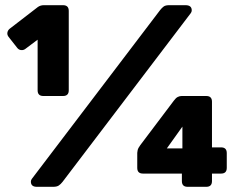

<svg xmlns="http://www.w3.org/2000/svg" viewBox="-20 -720 915 740"><path d="M147 -350Q125 -350 125 -372V-567L77 -531Q70 -526 61 -527Q52 -528 46 -536L13 -578Q7 -586 8.5 -594.5Q10 -603 17 -609L126 -693Q136 -700 149 -700H223Q245 -700 245 -678V-372Q245 -350 223 -350ZM122 0Q99 0 99 -20Q99 -26 103 -31L597 -681Q604 -690 611 -695Q618 -700 632 -700H695Q719 -700 719 -680Q719 -674 715 -669L221 -19Q214 -10 206.5 -5Q199 0 185 0ZM703 0Q681 0 681 -22V-51H531Q509 -51 509 -73V-131Q509 -133 510.5 -141Q512 -149 521 -161L650 -332Q658 -343 665.5 -346.5Q673 -350 680 -350H775Q797 -350 797 -328V-152H832Q854 -152 854 -130V-73Q854 -51 832 -51H797V-22Q797 0 775 0ZM623 -148H683V-232Z"/></svg>

Font: Rubik Light ExtraBold
Style: Regular
Weight: 800
Version: Version 2.104